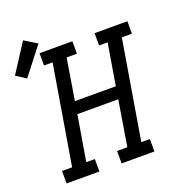

<svg xmlns="http://www.w3.org/2000/svg" viewBox="-222 -953 989 1072"><g transform="rotate(-20 272.0 -417.0)"><path d="M-10 0V-74H50L148 -662H97V-735H292V-661H231L191 -416H434L475 -662H424V-735H619V-661H559L461 -74H512V0H317V-74H378L422 -343H179L134 -74H185V0ZM-16 -626 -75 -664 35 -834 110 -788Z"/></g></svg>

Font: Iosevka Curly Slab ExObl
Style: Regular
Weight: 400
Width: 7
Italic angle: -9°
Monospace: yes
Designer: Belleve Invis
Foundry: Belleve Invis
Version: Version 11.1.0; ttfautohint (v1.8.3)